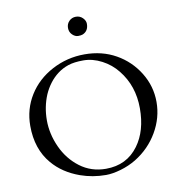

<svg xmlns="http://www.w3.org/2000/svg" viewBox="-99 -1027 1062 1131"><g transform="rotate(-10 432.0 -461.5)"><path d="M444 13Q364 13 291 -13Q191 -49 131 -120Q54 -210 54 -349Q54 -449 105 -531Q156 -613 246.5 -661Q337 -709 441.5 -709Q546 -709 628.5 -662.5Q711 -616 761 -535Q811 -454 811 -359.5Q811 -265 761.5 -180Q712 -95 626 -42Q583 -16 533 -1.5Q483 13 444 13ZM450 -23Q575 -23 645 -119Q708 -205 708 -339.5Q708 -474 630 -571Q593 -618 538.5 -646.5Q484 -675 428.5 -675Q373 -675 337.5 -663Q302 -651 273.5 -629.5Q245 -608 223 -579Q201 -550 186 -516Q156 -445 156 -364Q156 -283 192 -203.5Q228 -124 295 -73.5Q362 -23 450 -23ZM487 -884Q487 -841 452 -826Q442 -822 424 -822Q406 -822 389.5 -838Q373 -854 373 -878.5Q373 -903 389.5 -919.5Q406 -936 430 -936Q454 -936 470.5 -919.5Q487 -903 487 -884Z"/></g></svg>

Font: Cardo
Style: Regular
Weight: 400
Designer: David J. Perry
Foundry: David J. Perry
Version: Version 1.0451